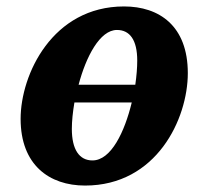

<svg xmlns="http://www.w3.org/2000/svg" viewBox="-20 -566 628 596"><path d="M244 10C466 10 563 -197 563 -339C563 -486 474 -546 365 -546C143 -546 44 -335 44 -197C44 -54 133 10 244 10ZM343 -473C383 -473 406 -442 406 -378C406 -356 404 -331 400 -303H224C247 -390 290 -473 343 -473ZM203 -166C203 -190 206 -218 211 -248H389C367 -157 325 -68 267 -68C226 -68 203 -102 203 -166Z"/></svg>

Font: Noto Serif SemiCondensed Extra
Style: Italic
Weight: 800
Width: 4
Italic angle: -12°
Designer: Monotype Design Team
Foundry: Monotype Imaging Inc.
Version: Version 1.901